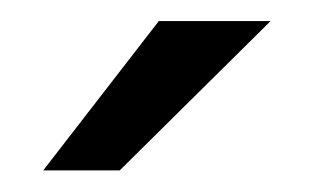

<svg xmlns="http://www.w3.org/2000/svg" viewBox="-20 -717 294 182"><path d="M93.5 -555.5H21L130.5 -697H236.5Z"/></svg>

Font: Acari Sans Neue SemiBold
Style: Regular
Weight: 600
Designer: Alfredo Marco Pradil (font), Cristiano Sobral (main changes)
Foundry: Hanken Design Co. (font), Cristiano Sobral (main changes)
Version: Version 2.459;March 19, 2022;FontCreator 14.0.0.2808 64-bit;